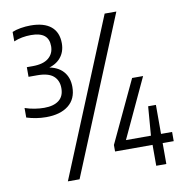

<svg xmlns="http://www.w3.org/2000/svg" viewBox="-93 -902 1016 1059"><g transform="rotate(-10 414.5 -373.0)"><path d="M146 -301.5Q117 -301.5 89.5 -306Q62 -310.5 36.5 -318.5V-372Q62.5 -363 90.5 -358.5Q118.5 -354 144 -354Q197 -354 226.2 -376.5Q255.5 -399 255.5 -444.5Q255.5 -488 227.2 -512.8Q199 -537.5 137 -537.5H88V-591.5H120.5Q180 -591.5 210 -616.2Q240 -641 240 -682.5Q240 -723 215.5 -742.5Q191 -762 141 -762Q115.5 -762 91 -757.5Q66.5 -753 44.5 -743.5V-796.5Q64 -805 92.2 -809.8Q120.5 -814.5 147.5 -814.5Q223 -814.5 262 -782Q301 -749.5 301 -688Q301 -640.5 273.8 -608Q246.5 -575.5 196.5 -564.5V-570.5Q256 -562 286.2 -528.2Q316.5 -494.5 316.5 -441Q316.5 -373.5 271 -337.5Q225.5 -301.5 146 -301.5ZM201.5 68 562 -808H627.5L267 68ZM486.5 -49V-85.5L649.5 -432H711L549.5 -85.5L539.5 -100.5H815V-49ZM696.5 68V-100.5L709.5 -263H753V68Z"/></g></svg>

Font: Encode Sans SC Condensed
Style: Regular
Weight: 400
Width: 3
Designer: Multiple Designers
Foundry: Impallari Type
Version: Version 3.002